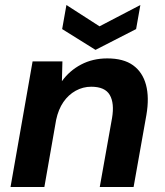

<svg xmlns="http://www.w3.org/2000/svg" viewBox="-20 -746 657 766"><path d="M22 0 110 -501H229L227 -422Q257 -464 303.5 -488.5Q350 -513 408 -513Q473 -513 511 -485.5Q549 -458 562.5 -407.5Q576 -357 564 -287L513 0H378L427 -275Q437 -334 418 -367Q399 -400 344 -400Q311 -400 282 -384Q253 -368 233 -339Q213 -310 204 -268L157 0ZM540 -726 523 -630 361 -547 228 -630 245 -726 377 -641Z"/></svg>

Font: DM Sans 17pt
Style: Bold Italic
Weight: 700
Italic angle: -10°
Version: Version 4.004;gftools[0.9.30]